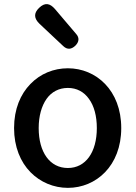

<svg xmlns="http://www.w3.org/2000/svg" viewBox="-20 -894 655 928"><path d="M127 -62C175 -13 240 14 308 14C444 14 566 -92 566 -275C566 -458 444 -564 308 -564C240 -564 175 -538 127 -488C79 -439 48 -367 48 -275C48 -184 79 -111 127 -62ZM410 -416C435 -382 448 -333 448 -275C448 -158 394 -82 308 -82C221 -82 167 -158 167 -275C167 -333 181 -382 205 -416C229 -450 265 -469 308 -469C351 -469 386 -450 410 -416ZM291 -797 246 -850C221 -879 197 -883 169 -856C142 -830 144 -805 171 -779L222 -731L286 -671C305 -653 325 -655 344 -673C362 -691 365 -711 348 -730Z"/></svg>

Font: GenSenRounded2 TW M
Style: Regular
Weight: 500
Version: Version 2.100;PS 2.1;hotconv 16.6.51;makeotf.lib2.5.65220 DE